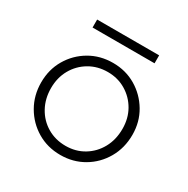

<svg xmlns="http://www.w3.org/2000/svg" viewBox="-144 -739 859 877"><g transform="rotate(30 285.5 -300.0)"><path d="M286 10Q218 10 163.5 -22.5Q109 -55 77 -110.5Q45 -166 45 -234Q45 -302 77 -356.5Q109 -411 163.5 -443Q218 -475 286 -475Q353 -475 407 -443Q461 -411 493.5 -356.5Q526 -302 526 -234Q526 -165 494 -109.5Q462 -54 407.5 -22Q353 10 286 10ZM286 -38Q339 -38 381.5 -63.5Q424 -89 448.5 -133.5Q473 -178 473 -235Q473 -290 448.5 -333Q424 -376 381.5 -401.5Q339 -427 286 -427Q232 -427 189 -401.5Q146 -376 121.5 -332.5Q97 -289 97 -234Q97 -178 121.5 -133.5Q146 -89 189 -63.5Q232 -38 286 -38ZM123 -610H450V-568H123Z"/></g></svg>

Font: Outfit ExtraLight
Style: Regular
Weight: 200
Designer: Rodrigo Fuenzalida
Foundry: fragTYPE
Version: Version 1.100; ttfautohint (v1.8.4.7-5d5b);gftools[0.9.27]